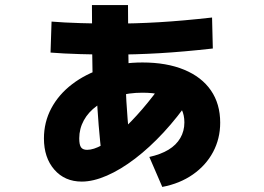

<svg xmlns="http://www.w3.org/2000/svg" viewBox="-20 -663 1040 756"><path d="M568 -45Q613 -55 643.5 -73.5Q674 -92 690 -119.5Q706 -147 706 -181Q706 -238 664.5 -268Q623 -298 541 -298Q487 -298 441.5 -284.5Q396 -271 362 -246.5Q328 -222 310 -189Q292 -156 292 -118Q292 -93 299 -83Q306 -73 323 -73Q348 -73 382.5 -92Q417 -111 457 -147Q497 -183 540.5 -233.5Q584 -284 628 -347L730 -275Q680 -202 624.5 -142Q569 -82 512 -38.5Q455 5 401 28.5Q347 52 302 52Q235 52 194 5Q153 -42 153 -118Q153 -182 182 -236.5Q211 -291 264 -331.5Q317 -372 387.5 -394.5Q458 -417 541 -417Q636 -417 705 -388.5Q774 -360 810.5 -307Q847 -254 847 -180Q847 -117 819 -64.5Q791 -12 739.5 24Q688 60 619 73ZM381 -43Q374 -105 368.5 -170Q363 -235 360 -312H346Q344 -380 343 -461.5Q342 -543 342 -643H484Q484 -553 485 -478.5Q486 -404 488 -341H474Q477 -261 482.5 -194Q488 -127 495 -63ZM422 -448Q361 -448 294.5 -450Q228 -452 179 -456L183 -578Q231 -574 297 -572Q363 -570 423 -570Q513 -570 606 -575.5Q699 -581 815 -594L818 -472Q702 -459 607.5 -453.5Q513 -448 422 -448Z"/></svg>

Font: M PLUS 2 Thin ExtraBold
Style: Regular
Weight: 800
Version: Version 1.001